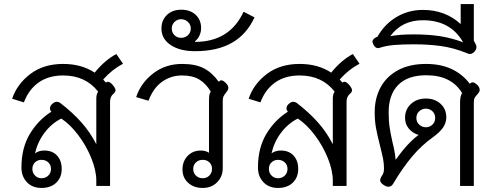

<svg xmlns="http://www.w3.org/2000/svg" viewBox="-20 -919 2450 949"><path d="M513 -515Q524 -515 538 -498Q551 -482 551 -473Q551 -463 538 -453Q524 -439 524 -417V0H456V-26Q456 -76 431.5 -137Q407 -198 367 -251Q327 -304 283 -333Q235 -309 200.5 -263.5Q166 -218 153 -161Q172 -175 199 -175Q239 -175 262 -150Q285 -125 285 -84Q285 -42 258 -16Q231 10 185 10Q140 10 113 -18.5Q86 -47 86 -91Q86 -188 127.5 -257Q169 -326 234 -367Q227 -374 227 -383Q227 -396 239 -406Q250 -416 261 -416Q269 -416 278 -410Q339 -363 382.5 -314Q426 -265 456 -206V-432Q456 -453 465 -466Q403 -546 292 -546Q221 -546 172 -512Q123 -478 98 -413L40 -431Q64 -503 129.5 -553Q195 -603 292 -603Q383 -603 448 -560Q497 -621 555 -652L588 -604Q533 -575 490 -526L503 -511Q509 -515 513 -515ZM140 -84Q140 -65 153 -51.5Q166 -38 185 -38Q205 -38 218.5 -51Q232 -64 232 -84Q232 -104 218.5 -116.5Q205 -129 185 -129Q166 -129 153 -116.5Q140 -104 140 -84Z M882 -81Q882 -122 907.5 -148.5Q933 -175 973 -175Q996 -175 1013 -164V-422Q1013 -438 1014.5 -448Q1016 -458 1022 -466Q998 -506 965 -526Q932 -546 880 -546Q824 -546 780.5 -514.5Q737 -483 714 -421L653 -439Q676 -509 737 -556Q798 -603 880 -603Q945 -603 986.5 -582Q1028 -561 1061 -515Q1068 -522 1074 -522Q1083 -522 1096 -509Q1112 -493 1108 -480Q1107 -473 1098 -462Q1090 -453 1085.5 -444Q1081 -435 1081 -420V-88Q1081 -46 1053 -18Q1025 10 982 10Q938 10 910 -15.5Q882 -41 882 -81ZM1028 -84Q1028 -104 1015 -116.5Q1002 -129 982 -129Q962 -129 948.5 -116.5Q935 -104 935 -84Q935 -64 948.5 -51Q962 -38 982 -38Q1002 -38 1015 -51.5Q1028 -65 1028 -84Z M778 -778Q778 -819 805 -845Q832 -871 876 -871Q920 -871 947 -846Q974 -821 974 -780Q974 -761 966 -743.5Q958 -726 944 -715V-712Q1115 -712 1184 -861L1238 -833Q1199 -749 1126.5 -707.5Q1054 -666 944 -666Q869 -666 823.5 -696.5Q778 -727 778 -778ZM923 -778Q923 -797 909 -810.5Q895 -824 875 -824Q856 -824 842.5 -810.5Q829 -797 829 -778Q829 -758 842.5 -745Q856 -732 875 -732Q895 -732 909 -745Q923 -758 923 -778Z M1682 -515Q1693 -515 1707 -498Q1720 -482 1720 -473Q1720 -463 1707 -453Q1693 -439 1693 -417V0H1625V-26Q1625 -76 1600.5 -137Q1576 -198 1536 -251Q1496 -304 1452 -333Q1404 -309 1369.5 -263.5Q1335 -218 1322 -161Q1341 -175 1368 -175Q1408 -175 1431 -150Q1454 -125 1454 -84Q1454 -42 1427 -16Q1400 10 1354 10Q1309 10 1282 -18.5Q1255 -47 1255 -91Q1255 -188 1296.5 -257Q1338 -326 1403 -367Q1396 -374 1396 -383Q1396 -396 1408 -406Q1419 -416 1430 -416Q1438 -416 1447 -410Q1508 -363 1551.5 -314Q1595 -265 1625 -206V-432Q1625 -453 1634 -466Q1572 -546 1461 -546Q1390 -546 1341 -512Q1292 -478 1267 -413L1209 -431Q1233 -503 1298.5 -553Q1364 -603 1461 -603Q1552 -603 1617 -560Q1666 -621 1724 -652L1757 -604Q1702 -575 1659 -526L1672 -511Q1678 -515 1682 -515ZM1309 -84Q1309 -65 1322 -51.5Q1335 -38 1354 -38Q1374 -38 1387.5 -51Q1401 -64 1401 -84Q1401 -104 1387.5 -116.5Q1374 -129 1354 -129Q1335 -129 1322 -116.5Q1309 -104 1309 -84Z M2254 -413Q2254 -443 2264 -459Q2211 -547 2087 -547Q1995 -547 1948 -499Q1901 -451 1901 -364Q1901 -320 1906 -288Q1911 -256 1920 -216Q1933 -165 1935 -131H1937Q1996 -214 2049 -252Q2019 -261 2000.5 -283.5Q1982 -306 1982 -337Q1982 -378 2011 -405Q2040 -432 2085 -432Q2129 -432 2157.5 -406Q2186 -380 2186 -339Q2186 -313 2170.5 -289.5Q2155 -266 2119 -240Q2065 -202 2018 -146.5Q1971 -91 1924 -12Q1915 4 1900 4Q1889 4 1876 -5Q1859 -16 1859 -28Q1859 -38 1869 -52Q1878 -65 1878 -85Q1878 -110 1873.5 -133.5Q1869 -157 1858 -200Q1845 -251 1838.5 -286Q1832 -321 1832 -364Q1832 -434 1861.5 -488Q1891 -542 1948 -572.5Q2005 -603 2086 -603Q2227 -603 2302 -505Q2309 -512 2316 -512Q2325 -512 2336 -502Q2351 -490 2351 -474Q2351 -468 2347.5 -463Q2344 -458 2340 -453Q2331 -444 2326.5 -436Q2322 -428 2322 -413V0H2254ZM2131 -336Q2131 -356 2117.5 -369Q2104 -382 2085 -382Q2066 -382 2052 -369Q2038 -356 2038 -336Q2038 -316 2052 -303Q2066 -290 2085 -290Q2104 -290 2117.5 -303Q2131 -316 2131 -336Z M2335 -687Q2335 -671 2319 -658Q2310 -652 2303 -652Q2296 -652 2286 -657Q2221 -683 2159 -691.5Q2097 -700 2027 -700Q1966 -700 1927 -696.5Q1888 -693 1858 -683Q1852 -681 1849 -681Q1834 -681 1825 -700Q1821 -710 1821 -713Q1821 -728 1846 -738Q1881 -800 1940 -835Q1999 -870 2070 -870Q2181 -870 2257 -800V-899H2322V-718L2330 -703Q2335 -695 2335 -687ZM2269 -710Q2207 -819 2070 -819Q1966 -819 1909 -740Q1951 -749 2024 -749Q2096 -749 2153 -740.5Q2210 -732 2269 -710Z"/></svg>

Font: Niramit Light
Style: Regular
Weight: 300
Designer: Katatrad Aksorn Co.,Ltd.
Foundry: Cadson Demak Co.,Ltd.
Version: Version 1.000; ttfautohint (v1.6)